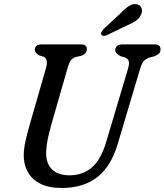

<svg xmlns="http://www.w3.org/2000/svg" viewBox="-20 -921 818 955"><path d="M508 -214.5 616.5 -578.5Q623 -600.5 621 -614.2Q619 -628 601 -635.5L581 -641Q553 -654.5 553 -672.5Q553.5 -684 562.2 -692Q571 -700 587.5 -700H751Q778.5 -700 778.5 -676Q778.5 -662 771 -654.5Q763.5 -647 746 -640.5L724 -635Q703.5 -627.5 693.5 -615Q683.5 -602.5 676 -576L566 -206.5Q533.5 -94.5 464.2 -40.2Q395 14 287.5 14Q221.5 14 179.2 -8Q137 -30 117.2 -67.2Q97.5 -104.5 98 -150.5Q98.5 -183.5 107.8 -223.5Q117 -263.5 127.5 -300L209.5 -585Q215 -604 212 -619.2Q209 -634.5 196 -639.5L176 -645Q153 -657 153 -675Q153.5 -685.5 161.2 -692.8Q169 -700 184 -700H383.5Q412 -700 412 -677Q412 -666.5 405.2 -657.5Q398.5 -648.5 382.5 -643L356.5 -637.5Q341 -632.5 332.5 -621Q324 -609.5 318 -589L235 -300Q223 -257.5 216.5 -224.2Q210 -191 209.5 -164Q208.5 -107.5 239 -78.2Q269.5 -49 326 -49Q391 -49 436.5 -87.8Q482 -126.5 508 -214.5ZM578.5 -854Q602.5 -879 623 -892Q643.5 -905 664 -899Q681 -893.5 685 -877.2Q689 -861 679.5 -844.5Q670 -827 654 -816.2Q638 -805.5 612.5 -795L509.5 -745Q501.5 -742 494.2 -742.8Q487 -743.5 484 -749Q481 -755 485 -762.2Q489 -769.5 495.5 -777Z"/></svg>

Font: Fraunces 72pt S100
Style: Italic
Weight: 400
Italic angle: -16°
Version: Version 1.000; ttfautohint (v1.8.3)